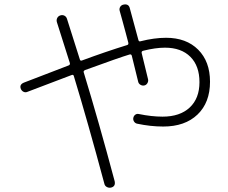

<svg xmlns="http://www.w3.org/2000/svg" viewBox="-20 -802 1040 874"><path d="M75 -397Q67 -417 89 -426Q285 -502 292 -504Q300 -507 298 -515Q279 -577 239 -701Q236 -711 240.5 -720Q245 -729 255 -732Q265 -735 273.5 -730.5Q282 -726 285 -716Q305 -655 343 -533Q345 -523 354 -527Q459 -566 559 -597Q566 -599 564 -608Q560 -624 552 -653.5Q544 -683 537.5 -707Q531 -731 525 -752Q522 -762 527 -770.5Q532 -779 542 -781Q566 -786 571 -764Q602 -651 610 -620Q612 -612 619 -614Q682 -630 736 -630Q828 -630 882 -576Q936 -522 936 -430Q936 -335 879 -280.5Q822 -226 723 -226Q665 -226 604 -239Q595 -241 590 -249Q585 -257 587 -266Q589 -275 596 -280Q603 -285 612 -283Q670 -271 720 -271Q799 -271 843.5 -312.5Q888 -354 888 -428Q888 -502 846.5 -543.5Q805 -585 731 -585Q688 -585 632 -571Q623 -569 625 -560Q654 -443 654 -441Q656 -432 651 -423.5Q646 -415 637 -413Q628 -411 619.5 -416Q611 -421 609 -430Q600 -468 580 -548Q578 -556 570 -554Q526 -541 367 -483Q359 -479 361 -473Q430 -247 502 23Q507 47 485 52Q475 54 466 49Q457 44 455 34Q379 -249 316 -456Q314 -464 305 -460Q114 -388 105 -384Q96 -380 87.5 -384Q79 -388 75 -397Z"/></svg>

Font: Rounded Mplus 1c Light
Style: Regular
Weight: 300
Version: Version 1.059.20150529